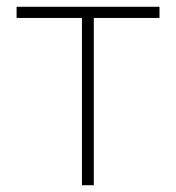

<svg xmlns="http://www.w3.org/2000/svg" viewBox="-20 -547 519 567"><path d="M222 -494H29V-527H451V-494H257V0H222Z"/></svg>

Font: Noto Sans CJK TC Thin
Style: Regular
Weight: 250
Designer: Ryoko NISHIZUKA ???? (kana & ideographs); Paul D. Hunt (Latin, Greek & Cyrillic); Wenlong ZHANG ??? (bopomofo); Sandoll 
Foundry: Adobe Systems Incorporated
Version: Version 1.004 January 19, 2016